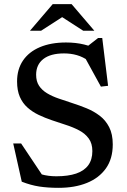

<svg xmlns="http://www.w3.org/2000/svg" viewBox="-20 -891 610 922"><path d="M466.5 -646 391.5 -662 451 -708.5H471L499 -479L464.5 -475L380 -629L405 -599Q378 -618 349.2 -626.2Q320.5 -634.5 287.5 -634.5Q222.5 -634.5 188 -607.5Q153.5 -580.5 153.5 -532Q153.5 -500.5 167.5 -479.2Q181.5 -458 206 -443.2Q230.5 -428.5 261.8 -417.8Q293 -407 327 -396Q361.5 -385 395.8 -371Q430 -357 458.5 -335.5Q487 -314 504.2 -280.5Q521.5 -247 521.5 -197.5Q521.5 -128.5 488.5 -82.2Q455.5 -36 397.2 -12.5Q339 11 262 11Q210 11 169 4.8Q128 -1.5 84.5 -18.5L43.5 -202H81.5L203.5 -19.5L106.5 -84Q147 -63 179.2 -53.8Q211.5 -44.5 250.5 -44.5Q307 -44.5 345.5 -57.5Q384 -70.5 403.8 -97.5Q423.5 -124.5 423.5 -165.5Q423.5 -202 406.2 -225.8Q389 -249.5 360.2 -264.8Q331.5 -280 297.2 -291Q263 -302 229.5 -313.5Q195.5 -325 165.2 -339.5Q135 -354 111.8 -374.8Q88.5 -395.5 75.2 -426Q62 -456.5 62 -500Q62 -558 90.2 -600Q118.5 -642 171.5 -664.5Q224.5 -687 297 -687Q344 -687 384.2 -677.2Q424.5 -667.5 466.5 -646ZM269.5 -814.5H287.5L177.5 -743.5H124L233 -871H324L433 -743.5H379.5Z"/></svg>

Font: Newsreader 16pt Medium
Style: Regular
Weight: 500
Designer: Hugues Gentile
Foundry: Production Type
Version: Version 1.003